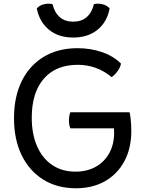

<svg xmlns="http://www.w3.org/2000/svg" viewBox="-20 -994 783 1028"><path d="M386 14Q286 14 211.5 -32.5Q137 -79 96 -163Q55 -247 55 -361Q55 -476 96.5 -560Q138 -644 214.5 -690Q291 -736 395 -736Q466 -736 527.5 -714.5Q589 -693 628 -653Q619 -613 578 -581Q499 -647 396 -647Q279 -647 214.5 -572.5Q150 -498 150 -364Q150 -276 178.5 -211Q207 -146 259.5 -110.5Q312 -75 384 -75Q446 -75 492.5 -101Q539 -127 565 -174Q591 -221 591 -284Q591 -297 590 -307H357Q352 -316 350 -332.5Q348 -349 350 -366Q352 -383 357 -393H673Q677 -385 680 -353.5Q683 -322 683 -293Q683 -200 646 -131Q609 -62 542.5 -24Q476 14 386 14ZM261 -972Q285 -878 372 -878Q459 -878 483 -972Q507 -977 530 -971Q553 -965 567 -949Q554 -877 502.5 -835Q451 -793 372 -793Q293 -793 242 -835Q191 -877 177 -949Q191 -965 214 -971Q237 -977 261 -972Z"/></svg>

Font: Borel
Style: Regular
Weight: 400
Designer: Rosalie Wagner
Foundry: ANRT
Version: Version 1.007; ttfautohint (v1.8.4.7-5d5b)